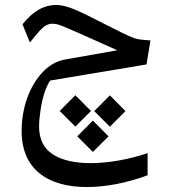

<svg xmlns="http://www.w3.org/2000/svg" viewBox="-20 -505 709 780"><path d="M575.2 -243.2 591.3 -340.8C567.9 -342.3 550.8 -343.8 540.5 -346.2C529.8 -348.1 517.1 -352.5 502.4 -359.4C487.8 -365.7 460.4 -379.4 420.9 -399.4L399.4 -410.2C351.1 -435.1 312.5 -454.1 283.7 -466.3C254.4 -478.5 229.5 -484.9 208.5 -484.9C161.1 -484.9 116.2 -462.4 71.3 -406.2L101.6 -332.5C118.7 -354 131.8 -369.6 140.6 -379.4C158.2 -398.4 173.3 -408.7 192.9 -408.7C203.1 -408.7 214.8 -406.2 228 -401.4C241.2 -396 263.7 -386.7 294.9 -373L456.5 -300.8L244.6 -263.2C210.4 -257.3 180.2 -240.2 153.3 -211.9C126.5 -183.6 105.5 -148.4 90.3 -106C75.2 -63.5 67.9 -19 67.9 27.8C67.9 184.6 176.8 254.9 332.5 254.9C408.7 254.9 495.6 238.3 579.6 207V117.2C503.9 142.6 420.9 157.7 348.6 157.7C283.2 157.7 231.9 146 194.8 122.1C157.2 98.1 138.7 60.1 138.7 7.3C138.7 -7.3 140.1 -26.4 143.6 -49.3C149.4 -95.2 162.6 -146.5 183.6 -177.7ZM222.7 -54.2 286.1 9.3 349.6 -54.2 286.1 -118.2ZM362.8 -53.7 426.3 9.8 489.7 -53.7 426.3 -117.7ZM293.9 48.8 357.4 112.3 420.9 48.8 357.4 -15.1Z"/></svg>

Font: SG Kara Light
Style: Regular
Weight: 400
Designer: Damoon Khanjanzadeh
Version: Version 1.000